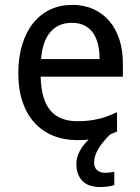

<svg xmlns="http://www.w3.org/2000/svg" viewBox="-20 -566 575 789"><path d="M296.9 9.8Q243.2 9.8 198.7 -8.3Q154.3 -26.4 122.3 -61Q90.3 -95.7 72.8 -147Q55.2 -198.2 55.2 -264.2Q55.2 -330.6 71.3 -382.8Q87.4 -435.1 116.7 -471.4Q146 -507.8 186.8 -526.9Q227.5 -545.9 276.9 -545.9Q325.2 -545.9 363.8 -528.6Q402.3 -511.2 429.2 -479.7Q456.1 -448.2 470.5 -404.1Q484.9 -359.9 484.9 -306.2V-251H147Q149.4 -156.7 186.8 -112.3Q224.1 -67.9 297.9 -67.9Q322.8 -67.9 344 -70.3Q365.2 -72.8 385 -77.4Q404.8 -82 423.3 -89.1Q441.9 -96.2 460.9 -105V-25.9Q441.4 -16.6 422.6 -9.8Q403.8 -2.9 384 1.5Q364.3 5.9 343 7.8Q321.8 9.8 296.9 9.8ZM274.9 -472.2Q219.2 -472.2 186.8 -434.1Q154.3 -396 148.9 -323.2H389.2Q389.2 -356.4 382.6 -384Q376 -411.6 362.1 -431.2Q348.1 -450.7 326.7 -461.4Q305.2 -472.2 274.9 -472.2ZM366.7 101.1Q366.7 123 379.4 133.5Q392.1 144 408.7 144Q420.9 144 431.9 142.8Q442.9 141.6 449.7 139.6V194.8Q437 198.7 421.4 200.7Q405.8 202.6 391.6 202.6Q342.8 202.6 318.4 177.2Q293.9 151.9 293.9 107.9Q293.9 87.4 301.3 69.1Q308.6 50.8 320.1 35.2Q331.5 19.5 345.2 6.8Q358.9 -5.9 371.6 -15.1H434.6Q366.7 49.8 366.7 101.1Z"/></svg>

Font: WenQuanYi Micro Hei
Style: Regular
Weight: 400
Foundry: Ascender Corporation
Version: Version 0.2.0-beta